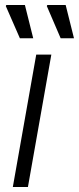

<svg xmlns="http://www.w3.org/2000/svg" viewBox="-20 -743 314 763"><path d="M31 0 124 -526H184L91 0ZM221 -591 166 -719 168 -723H241L274 -591ZM59 -591 3 -719 5 -723H79L112 -591Z"/></svg>

Font: Archivo SemiExpanded ExtraLight
Style: Italic
Weight: 250
Width: 6
Italic angle: -10°
Designer: Hector Gatti
Foundry: Omnibus-Type
Version: Version 2.001